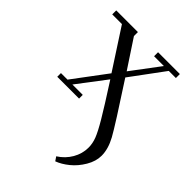

<svg xmlns="http://www.w3.org/2000/svg" viewBox="-214 -544 951 951"><g transform="rotate(45 261.5 -68.0)"><path d="M32.2 -411.1V-439H184.1V-411.1L282.2 -262.2L394 -411.1H325.2V-439H478V-411.1H428.2L298.8 -235.8Q432.1 -32.2 461.2 20.8Q490.2 73.7 490.2 121.1Q490.2 160.2 466.8 199.7Q443.4 239.3 411.1 265.4Q378.9 291.5 347.2 303.2L333 282.2Q371.6 257.8 393.8 219.5Q416 181.2 416 138.2Q416 109.4 404.8 80.1Q393.6 50.8 361.3 -3.9Q329.1 -58.6 252.9 -176.8L138.2 -25.9H210.9V0H58.1V-25.9H104L235.8 -202.1L100.1 -411.1Z"/></g></svg>

Font: Dehuti
Style: Book
Weight: 400
Version: Version 1.2